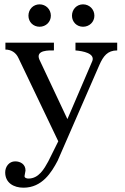

<svg xmlns="http://www.w3.org/2000/svg" viewBox="-20 -664 577 883"><path d="M3.9 128.9C3.9 176.8 43 199.2 87.9 199.2C173.8 199.2 216.8 128.9 245.1 75.2L437 -365.2C455.1 -405.8 474.1 -432.1 519 -432.1V-467.8H327.1V-432.1C361.8 -429.2 417 -418.9 404.8 -383.8L290 -116.2L161.1 -390.1C142.1 -435.1 207 -432.1 228 -432.1V-467.8H4.9V-436C30.8 -436 53.2 -422.9 64.9 -397L248 -14.2L202.1 78.1C183.1 112.8 158.2 157.2 110.8 157.2C104 157.2 92.8 154.8 92.8 146C92.8 143.1 97.2 123 97.2 121.1C97.2 121.1 97.2 119.1 97.2 119.1C97.2 91.8 74.2 78.1 49.8 78.1C22 78.1 3.9 102.1 3.9 128.9ZM110.8 -591.8C110.8 -563 132.8 -541 162.1 -541C190.9 -541 213.9 -563 213.9 -591.8C213.9 -621.1 190.9 -644 162.1 -644C132.8 -644 110.8 -621.1 110.8 -591.8ZM311 -591.8C311 -563 333 -541 361.8 -541C391.1 -541 414.1 -563 414.1 -591.8C414.1 -621.1 391.1 -644 361.8 -644C333 -644 311 -621.1 311 -591.8Z"/></svg>

Font: MusGlyphs-Text
Style: Regular
Weight: 400
Version: Version 2.1.1